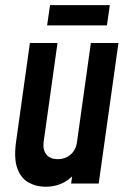

<svg xmlns="http://www.w3.org/2000/svg" viewBox="-20 -715 506 748"><path d="M157 12.5Q121.5 12.5 92 -3.5Q62.5 -19.5 48 -57.5Q33.5 -95.5 42.5 -162L96.5 -547.5H204L150 -162Q146 -131.5 160.5 -113.2Q175 -95 205 -95Q235 -95 255.5 -113.2Q276 -131.5 280 -162L334 -547.5H441.5L364.5 0H257L268.5 -80L284 -55.5Q263 -23.5 231 -5.5Q199 12.5 157 12.5ZM175 -695H408L396.5 -616H163.5Z"/></svg>

Font: Mohave Light SemiBold
Style: Italic
Weight: 600
Italic angle: -8°
Version: Version 2.003